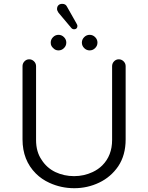

<svg xmlns="http://www.w3.org/2000/svg" viewBox="-20 -990 780 1011"><path d="M355.5 -842.8Q361.3 -835.9 370.1 -835.9Q382.8 -835.9 386.7 -846.7Q387.7 -849.6 387.7 -854Q387.7 -858.4 381.8 -868.2L332 -956.1Q325.2 -969.7 307.6 -969.7Q294.9 -969.7 287.6 -962.4Q280.3 -955.1 280.3 -942.4Q280.3 -934.6 288.1 -922.9ZM247.1 -765.6Q247.1 -754.9 251 -748Q254.9 -741.2 260.7 -736.3Q271.5 -724.6 288.1 -724.6Q304.7 -724.6 316.9 -736.8Q329.1 -749 329.1 -765.6Q329.1 -782.2 316.9 -794.4Q304.7 -806.6 288.1 -806.6Q271.5 -806.6 259.3 -794.4Q247.1 -782.2 247.1 -765.6ZM423.3 -736.8Q435.5 -724.6 452.1 -724.6Q468.8 -724.6 481 -736.8Q493.2 -749 493.2 -765.6Q493.2 -782.2 481 -794.4Q468.8 -806.6 452.1 -806.6Q435.5 -806.6 423.3 -794.4Q411.1 -782.2 411.1 -765.6Q411.1 -749 423.3 -736.8ZM240.2 -27.3Q301.8 1 371.1 1Q440.4 1 502 -28.3Q563.5 -57.6 602.5 -114.3Q641.6 -172.9 641.6 -255.9V-641.6Q641.6 -656.2 630.9 -667Q620.1 -677.7 605.5 -677.7Q590.8 -677.7 580.6 -667Q570.3 -656.2 570.3 -641.6V-252.9Q570.3 -170.9 518.6 -119.1Q497.1 -97.7 467.8 -84Q421.9 -62.5 370.1 -62.5Q317.4 -62.5 271.5 -84Q225.6 -106.4 199.2 -148.4Q169.9 -190.4 169.9 -252.9V-641.6Q169.9 -656.2 159.2 -667Q148.4 -677.7 133.8 -677.7Q119.1 -677.7 108.9 -667Q98.6 -656.2 98.6 -641.6V-255.9Q98.6 -146.5 168.9 -76.2Q199.2 -45.9 240.2 -27.3Z"/></svg>

Font: FakePearl
Style: ExtraLight
Weight: 300
Version: Version 1.2